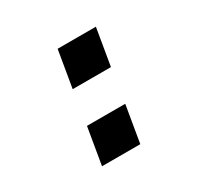

<svg xmlns="http://www.w3.org/2000/svg" viewBox="-117 -662 834 804"><g transform="rotate(-30 300.0 -259.5)"><path d="M377 -178 347 0H162L192 -178ZM432 -519 402 -341H217L247 -519Z"/></g></svg>

Font: iA Writer Mono V
Style: Regular
Weight: 400
Italic angle: -9.5°
Designer: Mike Abbink, Paul van der Laan, Pieter van Rosmalen
Foundry: Bold Monday
Version: Version 2.000